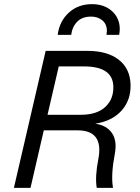

<svg xmlns="http://www.w3.org/2000/svg" viewBox="-20 -905 675 925"><path d="M258 -737Q266 -802 311 -843.5Q356 -885 423 -885Q483 -885 520 -851Q557 -817 557 -765Q557 -752 554 -737H493Q495 -749 495 -755Q495 -789 473 -807Q451 -825 419 -825Q376 -825 352 -800.5Q328 -776 323 -737ZM47 0 200 -660H400Q498 -660 552.5 -617Q607 -574 609 -497Q611 -423 566 -372.5Q521 -322 439 -309Q495 -301 520 -263Q545 -225 533 -163Q514 -63 524 -3V0H446Q437 -54 454 -140Q480 -277 354 -277H191L127 0ZM209 -352H369Q447 -352 487.5 -390Q528 -428 526 -489Q523 -585 385 -585H263Z"/></svg>

Font: Elaine Sans
Style: Italic
Weight: 400
Italic angle: -13°
Designer: Wei Huang
Foundry: Wei Huang
Version: Version 2.001;December 24, 2019;FontCreator 12.0.0.2547 64-b